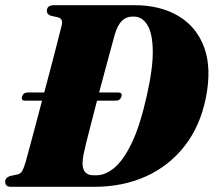

<svg xmlns="http://www.w3.org/2000/svg" viewBox="-23 -720 823 740"><path d="M-3 -19Q-3 -35 15.5 -41.5L46 -48Q56.5 -51 62.2 -60.5Q68 -70 75.5 -94.5Q80.5 -113 90.5 -149.5Q100.5 -186 113 -233.5Q125.5 -281 139 -332H74Q57.5 -332 62 -348Q67 -363.5 84 -363.5H147.5Q164 -424.5 178.5 -480.8Q193 -537 203 -575.8Q213 -614.5 215 -623.5Q220.5 -648 201 -653L172.5 -659.5Q157.5 -665 157.5 -677.5Q157.5 -700 185.5 -700H495.5Q594.5 -700 664.8 -658.2Q735 -616.5 764.2 -536.5Q793.5 -456.5 770 -341Q748 -233 688.2 -156.8Q628.5 -80.5 539.5 -40.2Q450.5 0 340 0H21Q7 0 2 -5.2Q-3 -10.5 -3 -19ZM349.5 -44.5Q382 -44.5 416.5 -72.2Q451 -100 483.5 -166.2Q516 -232.5 542 -347.5Q567 -457.5 565.8 -525.2Q564.5 -593 544.5 -624.5Q524.5 -656 493.5 -656H486.5Q464 -656 447.2 -640Q430.5 -624 419.5 -587.5Q416 -575 406.8 -541Q397.5 -507 385 -460.5Q372.5 -414 359 -363.5H432.5Q449.5 -363.5 445 -348Q440.5 -332 423 -332H351Q339 -285.5 328 -243.2Q317 -201 309.2 -169.5Q301.5 -138 299 -124.5Q282.5 -44.5 337 -44.5Z"/></svg>

Font: Fraunces 72pt Black
Style: Italic
Weight: 900
Italic angle: -16°
Version: Version 1.000;[b76b70a41]